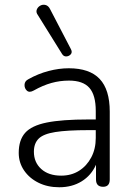

<svg xmlns="http://www.w3.org/2000/svg" viewBox="-20 -782 562 810"><path d="M230 8Q181 8 142.5 -11Q104 -30 81.5 -63Q59 -96 59 -137Q59 -191 86 -221.5Q113 -252 177 -265Q241 -278 353 -278H384V-314Q384 -381 357 -411.5Q330 -442 271 -442Q233 -442 197 -432Q161 -422 122 -400Q104 -390 93.5 -399.5Q83 -409 83.5 -424.5Q84 -440 100 -448Q141 -471 185 -482.5Q229 -494 270 -494Q358 -494 400.5 -449Q443 -404 443 -311V-25Q443 6 415 6Q385 6 385 -25V-87Q365 -42 324.5 -17Q284 8 230 8ZM238 -41Q281 -41 313.5 -61.5Q346 -82 365 -118Q384 -154 384 -200V-233H354Q264 -233 213.5 -225Q163 -217 143 -197Q123 -177 123 -142Q123 -97 154 -69Q185 -41 238 -41ZM242 -554 140 -718Q131 -730 135 -741Q139 -752 149.5 -758Q160 -764 172 -761Q184 -758 191 -744L279 -575Q286 -562 279 -553.5Q272 -545 260.5 -544Q249 -543 242 -554Z"/></svg>

Font: Nunito Light
Style: Regular
Weight: 300
Designer: Vernon Adams
Foundry: Vernon Adams
Version: Version 3.601; ttfautohint (v1.8.2.53-6de2)